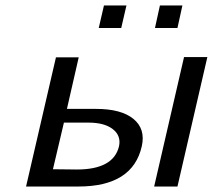

<svg xmlns="http://www.w3.org/2000/svg" viewBox="-20 -680 776 700"><path d="M340 -578 359 -660H441L422 -578ZM545 -578 563 -660H645L627 -578ZM542 0 651 -472H736L627 0ZM75 0 184 -471H267L224 -283H330Q422 -283 466.5 -246.5Q511 -210 497 -147Q464 0 266 0ZM173 -63Q188 -63 217 -62.5Q246 -62 260 -62Q394 -62 414 -147Q422 -185 391.5 -209Q361 -233 302 -233H213L210 -220Z"/></svg>

Font: Coval
Style: Book Italic
Weight: 350
Foundry: Context Ltd
Version: Version 001.000